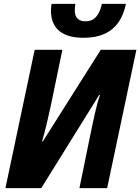

<svg xmlns="http://www.w3.org/2000/svg" viewBox="-20 -971 724 991"><path d="M410 -776C541 -776 606 -839 630 -951H506C492 -888 464 -861 422 -861C386 -861 366 -879 366 -917C366 -927 367 -939 369 -951H246C245 -940 243 -926 243 -916C243 -834 290 -776 410 -776ZM8 0H193L492 -481L496 -480C478 -431 462 -350 451 -298L390 0H533L684 -714H500L201 -241H197C214 -298 229 -365 240 -415L302 -714H159Z"/></svg>

Font: Noto Sans Display SemiCondensed Extra
Style: Italic
Weight: 800
Width: 4
Italic angle: -12°
Designer: Monotype Design Team
Foundry: Monotype Imaging Inc.
Version: Version 1.900